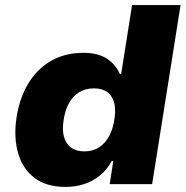

<svg xmlns="http://www.w3.org/2000/svg" viewBox="-20 -725 731 756"><path d="M239 11Q163 11 116.5 -24Q70 -59 52 -119.5Q34 -180 44 -255Q55 -334 89.5 -393Q124 -452 179.5 -484.5Q235 -517 309 -517Q366 -517 401 -494Q436 -471 452 -433H457L500 -705H691L579 0H412L426 -91H420Q401 -56 372 -33Q343 -10 309 0.5Q275 11 239 11ZM312 -129Q346 -129 370.5 -145Q395 -161 410.5 -190.5Q426 -220 431 -259Q439 -314 418.5 -345.5Q398 -377 349 -377Q316 -377 291 -361.5Q266 -346 250.5 -317Q235 -288 230 -248Q222 -193 243.5 -161Q265 -129 312 -129Z"/></svg>

Font: Nunito Sans 7pt Black
Style: Italic
Weight: 900
Italic angle: -9°
Version: Version 3.101;gftools[0.9.27]